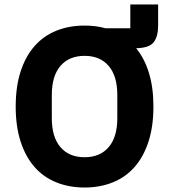

<svg xmlns="http://www.w3.org/2000/svg" viewBox="-20 -824 754 856"><path d="M685 -804V-710Q685 -661 665 -635.5Q645 -610 587 -609Q624 -564 644 -499Q664 -434 664 -349Q664 -260 642 -192.5Q620 -125 580 -79.5Q540 -34 483 -11Q426 12 357 12Q288 12 231 -11Q174 -34 134 -79.5Q94 -125 72 -192.5Q50 -260 50 -349Q50 -438 72 -505.5Q94 -573 134 -618.5Q174 -664 231 -687Q288 -710 357 -710Q408 -710 450 -698H561V-804ZM357 -123Q426 -123 464.5 -168Q503 -213 503 -297V-401Q503 -485 464.5 -530Q426 -575 357 -575Q288 -575 249.5 -530Q211 -485 211 -401V-297Q211 -213 249.5 -168Q288 -123 357 -123Z"/></svg>

Font: Aneliza ExtraBold
Style: Regular
Weight: 800
Designer: Mike Abbink, Paul van der Laan, Pieter van Rosmalen
Foundry: Bold Monday
Version: Version 3.001;September 8, 2019;FontCreator 11.5.0.2425 64-b